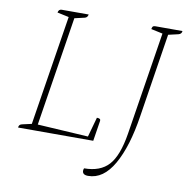

<svg xmlns="http://www.w3.org/2000/svg" viewBox="-89 -727 970 996"><g transform="rotate(10 396.0 -228.5)"><path d="M39 0Q40 -17 57 -20L106 -31L198 -610L137 -623Q140 -641 156 -641H298Q295 -624 280 -621L228 -609L137 -33L404 -17L433 -121Q454 -121 452 -108L435 0ZM440 184Q410 184 410 162Q410 155 413 149Q498 149 542.5 100Q587 51 606 -67L692 -610L631 -623Q633 -634 636.5 -637.5Q640 -641 650 -641H792Q791 -625 774 -621L722 -609L653 -169Q628 -5 574 89.5Q520 184 440 184Z"/></g></svg>

Font: Petrona Thin
Style: Italic
Weight: 100
Italic angle: -9°
Designer: Ringo R. Seeber
Foundry: Ringo R. Seeber
Version: Version 2.001; ttfautohint (v1.8.3)